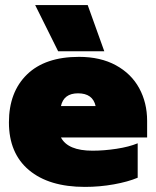

<svg xmlns="http://www.w3.org/2000/svg" viewBox="-20 -718 612 753"><path d="M118 -698H324L389 -517H208ZM15 -238Q15 -357 86 -426Q157 -495 290 -495Q374 -495 434.5 -462Q495 -429 526 -372Q557 -315 557 -244V-179H219Q246 -127 343 -127Q388 -127 437 -134.5Q486 -142 520 -156V-21Q482 -5 426.5 5Q371 15 313 15Q172 15 93.5 -51Q15 -117 15 -238ZM355 -302Q344 -352 286 -352Q230 -352 219 -302Z"/></svg>

Font: Readiness Black
Style: Regular
Weight: 900
Designer: Katatrad Team
Foundry: CadsonDemak
Version: Version 1.00;April 23, 2019;FontCreator 11.5.0.2425 64-bit; 